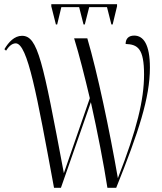

<svg xmlns="http://www.w3.org/2000/svg" viewBox="-20 -897 773 917"><path d="M247 -780H253L273 -863H358L379 -780H385L406 -863H491L512 -780H518L539 -867V-877H225V-867ZM238 0H271L414 -409C446 -265 475 -116 493 0H535C642 -266 696 -430 696 -574C696 -685 665 -727 621 -727C593 -727 580 -711 580 -687C638 -685 668 -665 668 -541C668 -421 634 -279 543 -46C504 -271 445 -552 397 -714H334C359 -633 384 -533 409 -428L285 -70C184 -607 161 -726 85 -726C49 -726 21 -696 1 -662L9 -655C19 -671 35 -690 55 -690C112 -690 156 -444 238 0Z"/></svg>

Font: Noto Serif Display ExtraCondensed Light
Style: Regular
Weight: 300
Width: 2
Designer: Monotype Design Team
Foundry: Monotype Imaging Inc.
Version: Version 2.009